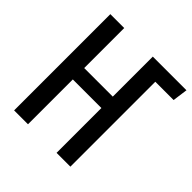

<svg xmlns="http://www.w3.org/2000/svg" viewBox="-187 -852 997 997"><g transform="rotate(45 311.5 -353.5)"><path d="M622.6 -706.7 611.3 -623.6H476.9V0H375.4V-329.2H165.6V0H63.6V-706.7H165.6V-412.8H375.4V-706.7Z"/></g></svg>

Font: Fira Code Fixed Retina
Style: Regular
Weight: 450
Monospace: yes
Designer: Carrois Corporate, Edenspiekermann AG, Nikita Prokopov
Foundry: Carrois Corporate, Edenspiekermann AG, Nikita Prokopov
Version: Version 5.002